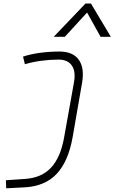

<svg xmlns="http://www.w3.org/2000/svg" viewBox="-20 -815 638 1070"><path d="M14.6 234.4 12.7 189.5 120.1 182.1Q212.4 175.8 265.1 118.7Q317.9 61.5 337.4 -49.8L392.1 -355Q403.3 -416 380.6 -449.5Q357.9 -482.9 305.7 -482.9Q258.8 -482.9 209.7 -476.3Q160.6 -469.7 118.7 -457L108.4 -499.5Q148.9 -513.2 202.1 -520.5Q255.4 -527.8 311.5 -527.8Q385.7 -527.8 418.7 -482.4Q451.7 -437 437.5 -354L384.8 -50.8Q360.8 85 295.7 154.1Q230.5 223.1 117.2 229ZM486.8 -795.4 597.7 -609.9H540.5L465.3 -745.1L341.3 -609.9H279.3L456.5 -795.4Z"/></svg>

Font: Cascadia Mono NF ExtraLight
Style: Italic
Weight: 200
Italic angle: -10°
Monospace: yes
Designer: Aaron Bell
Foundry: Saja Typeworks
Version: Version 2404.023; ttfautohint (v1.8.4)